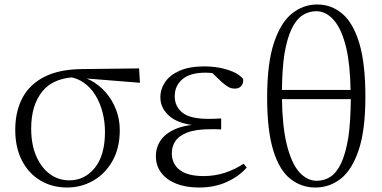

<svg xmlns="http://www.w3.org/2000/svg" viewBox="-20 -822 1703 856"><path d="M279 14Q213 14 160.5 -17Q108 -48 78 -106Q48 -164 48 -243Q48 -325 80 -385.5Q112 -446 178 -479.5Q244 -513 344 -514L600 -517L604 -453L366 -472Q374 -469 382 -465Q422 -444 451.5 -410Q481 -376 497.5 -333Q514 -290 514 -242Q514 -162 481.5 -104.5Q449 -47 395.5 -16.5Q342 14 279 14ZM300 -477Q214 -469 170 -416Q119 -354 119 -249Q119 -177 142 -125Q165 -73 203 -45.5Q241 -18 289 -18Q358 -18 403 -74Q448 -130 448 -234Q448 -280 437 -322Q426 -364 405.5 -397.5Q385 -431 354 -453Q330 -470 300 -477Z M867 14Q809 14 766 -3Q723 -20 699 -51.5Q675 -83 675 -126Q675 -165 696.5 -196.5Q718 -228 765 -248Q794 -260 835 -265Q774 -274 741 -300Q695 -336 695 -388Q695 -425 716.5 -456.5Q738 -488 781.5 -507Q825 -526 891 -526Q925 -526 958 -520Q991 -514 1019 -502Q1047 -490 1064 -470Q1066 -450 1055.5 -438.5Q1045 -427 1028 -427Q1012 -427 1000.5 -433Q989 -439 970 -455L927 -496Q912 -498 896 -498Q828 -498 793.5 -469Q759 -440 759 -393Q759 -347 793.5 -319.5Q828 -292 911 -292Q923 -292 935.5 -292.5Q948 -293 966 -294V-245Q947 -246 939 -246H921Q854 -246 816 -231.5Q778 -217 762 -193Q746 -169 746 -140Q746 -91 781.5 -64Q817 -37 888 -37Q937 -37 982 -51.5Q1027 -66 1066 -92L1080 -75Q1046 -36 991.5 -11Q937 14 867 14Z M1386 14Q1323 14 1274 -25Q1225 -64 1198 -152.5Q1171 -241 1171 -387Q1171 -539 1201 -630Q1231 -721 1281.5 -761.5Q1332 -802 1394 -802Q1458 -802 1506.5 -760.5Q1555 -719 1582 -629Q1609 -539 1609 -392Q1609 -241 1579 -152.5Q1549 -64 1499 -25Q1449 14 1386 14ZM1392 -16Q1426 -16 1453.5 -34Q1481 -52 1501 -94.5Q1521 -137 1533 -209Q1543 -278 1544 -380H1237Q1239 -258 1258 -180Q1279 -94 1314 -55Q1349 -16 1392 -16ZM1543 -421Q1541 -533 1524 -607Q1504 -691 1469 -731.5Q1434 -772 1390 -772Q1357 -772 1329 -754Q1301 -736 1280.5 -694Q1260 -652 1248 -581Q1238 -515 1237 -421Z"/></svg>

Font: Early Summer Mincho Light
Style: Regular
Weight: 300
Designer: GuiWonder
Version: Version 1.002